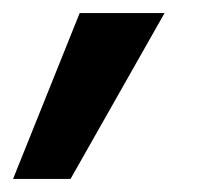

<svg xmlns="http://www.w3.org/2000/svg" viewBox="-64 -157 328 294"><path d="M-44 117 58 -137H188L44 117Z"/></svg>

Font: DM Sans 16pt
Style: Bold Italic
Weight: 700
Italic angle: -10°
Version: Version 4.004;gftools[0.9.30]